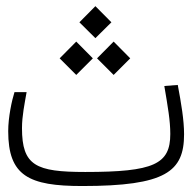

<svg xmlns="http://www.w3.org/2000/svg" viewBox="-20 -606 626 627"><path d="M248.5 1.5C521.5 1.5 581.1 -45.9 581.1 -167.5C581.1 -213.9 571.8 -268.6 560.5 -328.6L516.6 -325.2C528.3 -255.9 536.1 -211.9 536.1 -168.5C536.1 -69.8 482.9 -44.4 258.3 -44.4C97.2 -44.4 51.8 -64.9 51.8 -187.5C51.8 -227.5 60.5 -268.1 66.9 -305.2H27.3C18.6 -277.8 6.8 -223.1 6.8 -177.7C6.8 -31.7 73.7 1.5 248.5 1.5ZM229 -361.3 283.2 -415.5 229 -470.2 174.8 -415.5ZM351.1 -361.3 405.3 -415.5 351.1 -470.2 296.9 -415.5ZM291.5 -481.4 343.8 -533.2 291.5 -585.9 239.3 -533.2Z"/></svg>

Font: Cascadia Mono PL ExtraLight
Style: Regular
Weight: 200
Monospace: yes
Designer: Aaron Bell
Foundry: Saja Typeworks
Version: Version 2404.023